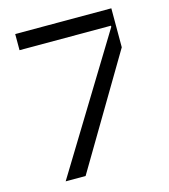

<svg xmlns="http://www.w3.org/2000/svg" viewBox="-109 -813 789 899"><g transform="rotate(-15 285.5 -363.5)"><path d="M98 0 491.5 -643.5V-649.1H48.3V-727.3H514.2V-538.4L194.6 0Z"/></g></svg>

Font: Riot Sans
Style: Regular
Weight: 400
Designer: Rasmus Andersson
Foundry: rsms
Version: Version 3.005